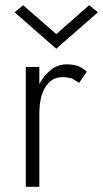

<svg xmlns="http://www.w3.org/2000/svg" viewBox="-20 -717 396 737"><path d="M131 -460H79V0H131ZM284 -399 313 -442Q297 -457 278 -464Q258 -470 236 -470Q199 -470 171 -445Q140 -419 124 -378Q107 -329 107 -280H131Q131 -320 140 -351Q149 -382 170 -402Q189 -421 224 -421Q236 -421 256 -416Q258 -415 284 -399ZM36 -670 196 -530 356 -670 322 -697 196 -586 69 -697Z"/></svg>

Font: NM-font
Style: Light
Weight: 500
Designer: ""
Foundry: ""
Version: ""